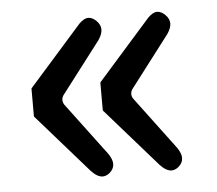

<svg xmlns="http://www.w3.org/2000/svg" viewBox="-38 -498 556 491"><g transform="rotate(-5 239.5 -252.5)"><path d="M207 -48.8Q193.4 -48.8 177.7 -65.4L45.9 -215.8Q44.9 -216.8 44.9 -218.8V-287.1Q44.9 -289.1 45.9 -290Q179.7 -441.4 181.6 -443.4Q194.3 -456.1 205.1 -456.1Q215.8 -456.1 226.1 -445.8Q236.3 -435.5 236.3 -423.8Q236.3 -412.1 226.6 -397.5Q226.6 -397.5 125 -264.6Q121.1 -258.8 121.1 -252.4Q121.1 -246.1 125 -240.2L226.6 -104.5Q236.3 -89.8 236.3 -79.1Q236.3 -65.4 224.6 -55.7Q215.8 -48.8 207 -48.8ZM383.8 -48.8Q370.1 -48.8 354.5 -65.4L222.7 -215.8Q221.7 -216.8 221.7 -218.8V-287.1Q221.7 -289.1 222.7 -290Q356.4 -441.4 358.4 -443.4Q371.1 -456.1 381.8 -456.1Q392.6 -456.1 402.8 -445.8Q413.1 -435.5 413.1 -423.8Q413.1 -412.1 403.3 -397.5Q403.3 -397.5 301.8 -264.6Q297.9 -258.8 297.9 -252.4Q297.9 -246.1 301.8 -240.2L403.3 -104.5Q413.1 -89.8 413.1 -79.1Q413.1 -65.4 401.4 -55.7Q392.6 -48.8 383.8 -48.8Z"/></g></svg>

Font: TaiwanPearl
Style: Regular
Weight: 400
Version: Version 2.102